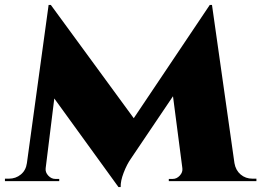

<svg xmlns="http://www.w3.org/2000/svg" viewBox="-44 -734 1059 778"><path d="M979 -10H995V0H640V-9H656Q672 -9 684.5 -22.5Q697 -36 695 -52L657 -344L487 -92Q470 -68 457 -34Q444 0 445 24H436L176 -335L141 -52Q139 -36 151.5 -22.5Q164 -9 180 -9H196V0H-24V-10H-8Q20 -10 40.5 -27Q61 -44 65 -73L153 -714H162L498 -255L806 -714H815L906 -73Q911 -44 931 -27Q951 -10 979 -10Z"/></svg>

Font: Cinzel Decorative Black
Style: Regular
Weight: 900
Designer: Natanael Gama
Version: Version 1.002;PS 001.002;hotconv 1.0.56;makeotf.lib2.0.21325